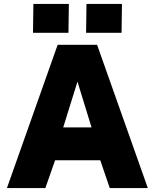

<svg xmlns="http://www.w3.org/2000/svg" viewBox="-20 -949 781 969"><path d="M15 0 271 -723H470L726 0H534L486 -140H258L209 0ZM299 -306H442L371 -537ZM414.5 -783.5 416.5 -929H595.5L593.5 -783.5ZM146.5 -783.5 148.5 -929H327.5L325.5 -783.5Z"/></svg>

Font: Public Sans Thin Black
Style: Regular
Weight: 900
Version: Version 2.001